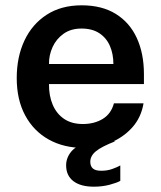

<svg xmlns="http://www.w3.org/2000/svg" viewBox="-20 -547 606 723"><path d="M164.5 -230.5Q164 -186.5 178.5 -152.5Q193 -118.5 221.5 -99.2Q250 -80 292 -80Q335 -80 366.8 -99.2Q398.5 -118.5 409 -158H520.5Q511.5 -104 477.5 -66.5Q443.5 -29 395.2 -9.5Q347 10 295 10Q220 10 163.2 -21.8Q106.5 -53.5 74.8 -112.5Q43 -171.5 43 -253Q43 -332.5 72 -394.2Q101 -456 155.8 -491.5Q210.5 -527 287.5 -527Q364 -527 416.2 -494.5Q468.5 -462 495.2 -403.8Q522 -345.5 522 -267.5V-230.5ZM164.5 -306H407Q407 -343.5 394 -373.8Q381 -404 354.2 -421.8Q327.5 -439.5 287 -439.5Q247 -439.5 219.5 -420Q192 -400.5 178 -369.8Q164 -339 164.5 -306ZM229 75.5Q229 47 248.8 23.2Q268.5 -0.5 328 -19.5L414 -15Q362.5 5 341.2 22.5Q320 40 320 62Q320 79 329.8 87.5Q339.5 96 361 96Q384 96 402.2 89.5Q420.5 83 433 76V134Q420 141.5 392.5 148.8Q365 156 333.5 156Q283.5 156 256.2 135Q229 114 229 75.5Z"/></svg>

Font: Public Sans SemiBold
Style: Regular
Weight: 600
Designer: The Public Sans Project Authors: Dan O. Williams and USWDS (Libre Franklin designed by Pablo Impallari and Rodrigo Fuenz
Version: Version 1.007